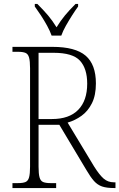

<svg xmlns="http://www.w3.org/2000/svg" viewBox="-20 -951 604 971"><path d="M43 0V-25H72Q96 -25 109 -30.5Q122 -36 127 -54Q132 -72 132 -108V-606Q132 -642 127 -660Q122 -678 109 -683.5Q96 -689 72 -689H43V-714H245Q361 -714 413 -669.5Q465 -625 465 -529Q465 -469 445 -429Q425 -389 392.5 -365.5Q360 -342 322 -331L456 -109Q483 -66 504.5 -47.5Q526 -29 556 -29H564V0H558Q519 0 496 -8Q473 -16 455.5 -35.5Q438 -55 417 -91L280 -320H175V-108Q175 -72 180 -54Q185 -36 198 -30.5Q211 -25 235 -25H264V0ZM243 -349Q330 -349 375.5 -395.5Q421 -442 421 -528Q421 -604 384.5 -644Q348 -684 251 -684H175V-349ZM241 -771Q233 -794 218.5 -820.5Q204 -847 187 -873Q170 -899 156 -918V-931H169Q201 -899 223 -873Q245 -847 266 -813Q287 -847 308.5 -873Q330 -899 362 -931H375V-918Q361 -899 344.5 -873Q328 -847 313 -820.5Q298 -794 290 -771Z"/></svg>

Font: Noto Serif Lao SemiCondensed ExtraLight
Style: Regular
Weight: 200
Width: 4
Designer: Monotype Design Team
Foundry: Monotype Imaging Inc.
Version: Version 2.003; ttfautohint (v1.8.4.7-5d5b)